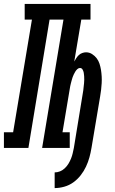

<svg xmlns="http://www.w3.org/2000/svg" viewBox="-67 -755 587 980"><path d="M212 205V125Q226 125 239.5 119.5Q253 114 264 103.5Q275 93 282.5 80.5Q290 68 295.5 54.5Q301 41 304 27.5Q307 14 310 0L355 -275Q357 -284 358 -293.5Q359 -303 360 -312Q361 -321 362 -330Q363 -339 363 -348Q363 -357 362.5 -366Q362 -375 360.5 -383.5Q359 -392 354.5 -400Q350 -408 341 -408Q334 -408 327.5 -402Q321 -396 317 -389Q313 -382 309.5 -375Q306 -368 303.5 -360.5Q301 -353 299 -345.5Q297 -338 295 -330.5Q293 -323 291.5 -315.5Q290 -308 289 -301L252 -80H289V0H148L257 -655H186L78 0H-47V-80H0L96 -655H59V-735H395V-655H348L312 -441Q317 -450 322.5 -458.5Q328 -467 335.5 -474Q343 -481 353 -484.5Q363 -488 372 -488Q389 -488 403 -479Q417 -470 426.5 -457.5Q436 -445 441 -429.5Q446 -414 448.5 -398Q451 -382 452 -365Q453 -348 452 -330.5Q451 -313 449 -296Q447 -279 444 -262L400 0Q396 24 389.5 48Q383 72 372 95.5Q361 119 344.5 140Q328 161 307 176Q286 191 261 198Q236 205 212 205Z"/></svg>

Font: Iosevka Curly Slab MdObl
Style: Regular
Weight: 500
Italic angle: -9°
Monospace: yes
Designer: Belleve Invis
Foundry: Belleve Invis
Version: Version 11.0.0; ttfautohint (v1.8.3)